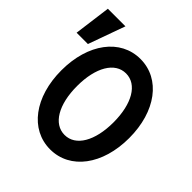

<svg xmlns="http://www.w3.org/2000/svg" viewBox="-270 -926 1081 1081"><g transform="rotate(45 270.5 -385.0)"><path d="M300 10C459 10 570 -138 570 -350C570 -562 459 -710 300 -710C141 -710 30 -562 30 -350C30 -138 141 10 300 10ZM300 -105C212 -105 155 -202 155 -350C155 -498 212 -595 300 -595C388 -595 445 -498 445 -350C445 -202 388 -105 300 -105ZM110 -780H-30L-59 -560H31Z"/></g></svg>

Font: CommitMono
Style: Bold
Weight: 700
Monospace: yes
Designer: Eigil Nikolajsen
Foundry: Eigil Nikolajsen
Version: Version 1.143